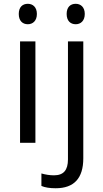

<svg xmlns="http://www.w3.org/2000/svg" viewBox="-20 -754 546 1014"><path d="M79.1 -680.2C79.1 -717.3 99.6 -733.9 127 -733.9C152.8 -733.9 174.8 -716.8 174.8 -680.2C174.8 -643.6 152.8 -626 127 -626C99.6 -626 79.1 -643.6 79.1 -680.2ZM332 -680.2C332 -717.3 352.5 -733.9 379.9 -733.9C405.8 -733.9 427.7 -716.8 427.7 -680.2C427.7 -643.6 405.8 -626 379.9 -626C352.5 -626 332 -643.6 332 -680.2ZM85.9 -535.2H167V0H85.9ZM198.7 162.1C221.2 168.5 243.2 171.9 265.1 171.9C315.9 171.9 338.9 144.5 338.9 87.9V-535.2H419.9V82C419.9 187.5 371.1 240.2 273.9 240.2C243.2 240.2 217.8 236.3 198.7 228Z"/></svg>

Font: OpenSansEmoji
Style: Regular
Weight: 400
Foundry: MorbZ
Version: Version 1.000;PS 001.000;hotconv 1.0.70;makeotf.lib2.5.58329